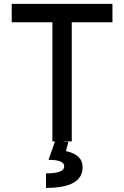

<svg xmlns="http://www.w3.org/2000/svg" viewBox="-20 -713 626 968"><path d="M244.1 0V-693.4H341.8V0ZM39.1 -600.6V-693.4H546.9V-600.6ZM211.9 234.4V161.1Q258.3 161.1 281 152.3Q303.7 143.6 303.7 126Q303.7 108.9 284.2 100.8Q264.6 92.8 224.6 92.8L258.3 -2.9L324.7 2.4L312.5 48.8Q354.5 57.6 375.5 77.9Q396.5 98.1 396.5 130.4Q396.5 182.1 350.6 208.3Q304.7 234.4 211.9 234.4Z"/></svg>

Font: Cascadia Mono PL
Style: Regular
Weight: 400
Monospace: yes
Designer: Aaron Bell
Foundry: Saja Typeworks
Version: Version 2102.003